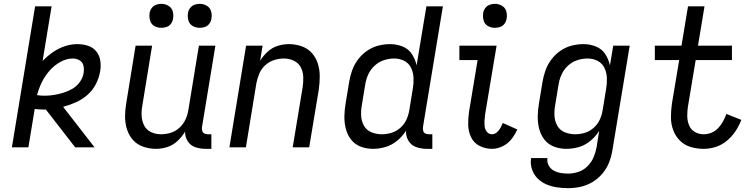

<svg xmlns="http://www.w3.org/2000/svg" viewBox="-20 -768 3928 1001"><path d="M42 0H128L161 -200Q183 -197 206 -197Q212 -197 219 -197L372 0H473L309 -211Q343 -220 375.5 -234.5Q408 -249 435.5 -273Q463 -297 479.5 -329Q496 -361 502 -395Q507 -423 503 -451Q499 -479 482 -500Q465 -521 438.5 -529.5Q412 -538 383 -538Q350 -538 317.5 -527Q285 -516 256 -496Q227 -476 202 -450L249 -735H163ZM212 -269Q192 -269 173 -272Q182 -306 197.5 -338Q213 -370 237 -398Q261 -426 293.5 -444.5Q326 -463 360 -463Q379 -463 395 -453.5Q411 -444 415 -425.5Q419 -407 416 -388Q412 -363 396.5 -341Q381 -319 358 -305.5Q335 -292 310.5 -284.5Q286 -277 261.5 -273Q237 -269 212 -269Z M793 8Q823 8 852.5 -1.5Q882 -11 905.5 -33Q929 -55 945 -82Q944 -55 958.5 -32Q973 -9 998.5 -0.5Q1024 8 1052 8H1082V-68H1065Q1054 -68 1045.5 -72Q1037 -76 1034.5 -85.5Q1032 -95 1033 -105L1103 -530H1017L962 -194Q958 -169 947 -145Q936 -121 915.5 -102Q895 -83 869.5 -75.5Q844 -68 819 -68Q792 -68 768 -79Q744 -90 732 -113Q720 -136 718.5 -163Q717 -190 722 -217L773 -530H687L638 -229Q632 -194 632 -160Q632 -126 642 -94Q652 -62 673.5 -38Q695 -14 727 -3Q759 8 793 8ZM1021 -623Q1035 -623 1048.5 -627.5Q1062 -632 1071 -644Q1080 -656 1082 -670Q1086 -690 1080.5 -709Q1075 -728 1058 -738Q1041 -748 1021 -748Q1007 -748 993.5 -743Q980 -738 971 -726Q962 -714 960 -700Q957 -680 962.5 -661Q968 -642 984.5 -632.5Q1001 -623 1021 -623ZM821 -623Q835 -623 848.5 -627.5Q862 -632 871 -644Q880 -656 882 -670Q886 -690 880.5 -709Q875 -728 858 -738Q841 -748 821 -748Q807 -748 793.5 -743Q780 -738 771 -726Q762 -714 760 -700Q757 -680 762.5 -661Q768 -642 784.5 -632.5Q801 -623 821 -623Z M1176 0H1262L1317 -336Q1322 -361 1332.5 -385.5Q1343 -410 1363.5 -428.5Q1384 -447 1409.5 -455Q1435 -463 1460 -463Q1487 -463 1511 -452Q1535 -441 1547.5 -418Q1560 -395 1561 -368Q1562 -341 1558 -314L1506 0H1592L1642 -301Q1647 -336 1647 -370.5Q1647 -405 1637 -436.5Q1627 -468 1605.5 -492Q1584 -516 1552 -527Q1520 -538 1486 -538Q1457 -538 1428 -529Q1399 -520 1375.5 -498.5Q1352 -477 1336 -451L1349 -530H1263Z M1925 8Q1958 8 1991 -2Q2024 -12 2051.5 -35Q2079 -58 2097 -87Q2095 -59 2109 -35Q2123 -11 2149 -1.5Q2175 8 2204 8H2234V-68H2217Q2206 -68 2197.5 -72Q2189 -76 2186.5 -85.5Q2184 -95 2185 -105L2289 -735H2203L2152 -427Q2145 -459 2127.5 -486Q2110 -513 2079 -525.5Q2048 -538 2014 -538Q1983 -538 1952 -530Q1921 -522 1893.5 -503Q1866 -484 1846 -457Q1826 -430 1815.5 -400Q1805 -370 1800 -339L1782 -229Q1776 -195 1775.5 -161.5Q1775 -128 1783 -96.5Q1791 -65 1810.5 -40Q1830 -15 1860.5 -3.5Q1891 8 1925 8ZM1970 -68Q1943 -68 1917.5 -78Q1892 -88 1878.5 -111Q1865 -134 1863 -161.5Q1861 -189 1866 -217L1884 -327Q1888 -353 1899.5 -379Q1911 -405 1932.5 -425Q1954 -445 1981 -454Q2008 -463 2035 -463Q2064 -463 2088 -450.5Q2112 -438 2123.5 -413.5Q2135 -389 2136 -360.5Q2137 -332 2132 -304L2114 -194Q2110 -169 2099 -144.5Q2088 -120 2067 -101.5Q2046 -83 2021 -75.5Q1996 -68 1971 -68Z M2545 8Q2573 8 2600.5 -5.5Q2628 -19 2646.5 -42.5Q2665 -66 2677 -93L2601 -127Q2596 -114 2589 -101Q2582 -88 2570.5 -78Q2559 -68 2545 -68Q2529 -68 2519 -80Q2509 -92 2507 -107.5Q2505 -123 2506 -139Q2507 -155 2509 -171L2569 -530H2375V-455H2470L2425 -183Q2420 -149 2421 -115Q2422 -81 2436.5 -51.5Q2451 -22 2481 -7Q2511 8 2545 8ZM2560 -623Q2574 -623 2587.5 -627.5Q2601 -632 2610 -644Q2619 -656 2621 -670Q2625 -690 2619.5 -709Q2614 -728 2597 -738Q2580 -748 2560 -748Q2546 -748 2532.5 -743Q2519 -738 2510 -726Q2501 -714 2499 -700Q2496 -680 2501.5 -661Q2507 -642 2523.5 -632.5Q2540 -623 2560 -623Z M2942 213Q2974 213 3006.5 206Q3039 199 3069 181Q3099 163 3121.5 136Q3144 109 3156 77.5Q3168 46 3173 14L3263 -530H3177L3160 -427Q3153 -459 3135.5 -486Q3118 -513 3087 -525.5Q3056 -538 3022 -538Q2991 -538 2960 -530Q2929 -522 2901.5 -503Q2874 -484 2854 -457Q2834 -430 2823.5 -400Q2813 -370 2808 -339L2790 -229Q2784 -195 2783.5 -161.5Q2783 -128 2791 -96.5Q2799 -65 2818.5 -40Q2838 -15 2868.5 -3.5Q2899 8 2933 8Q2966 8 2998.5 -1.5Q3031 -11 3058.5 -34Q3086 -57 3104 -86L3090 1Q3085 28 3074 53.5Q3063 79 3042 99.5Q3021 120 2994.5 128.5Q2968 137 2942 137Q2921 137 2901.5 133.5Q2882 130 2865.5 120.5Q2849 111 2840 93.5Q2831 76 2834 56H2749Q2744 85 2753 113Q2762 141 2781.5 161Q2801 181 2827 192.5Q2853 204 2882.5 208.5Q2912 213 2942 213ZM2978 -68Q2951 -68 2925.5 -78Q2900 -88 2886.5 -111Q2873 -134 2871 -161.5Q2869 -189 2874 -217L2892 -327Q2896 -353 2907.5 -379Q2919 -405 2940.5 -425Q2962 -445 2989 -454Q3016 -463 3043 -463Q3072 -463 3096 -450.5Q3120 -438 3131.5 -413.5Q3143 -389 3144 -360.5Q3145 -332 3140 -304L3122 -194Q3118 -169 3107 -144.5Q3096 -120 3075 -101.5Q3054 -83 3029 -75.5Q3004 -68 2979 -68Z M3648 8Q3680 8 3711.5 -2Q3743 -12 3769.5 -34Q3796 -56 3814.5 -84Q3833 -112 3845 -143L3767 -174Q3760 -154 3749.5 -135Q3739 -116 3724 -100Q3709 -84 3689 -76Q3669 -68 3648 -68Q3623 -68 3602 -80.5Q3581 -93 3572 -116Q3563 -139 3563 -164.5Q3563 -190 3567 -215L3607 -455H3796V-530H3619L3653 -735H3567L3533 -530H3394V-455H3521L3483 -227Q3478 -192 3478 -157Q3478 -122 3489.5 -90.5Q3501 -59 3524 -35.5Q3547 -12 3580 -2Q3613 8 3648 8Z"/></svg>

Font: Iosevka Sparkle
Style: Italic
Weight: 400
Italic angle: -9°
Designer: Belleve Invis
Foundry: Belleve Invis
Version: Version 4.5.0; ttfautohint (v1.8.3)